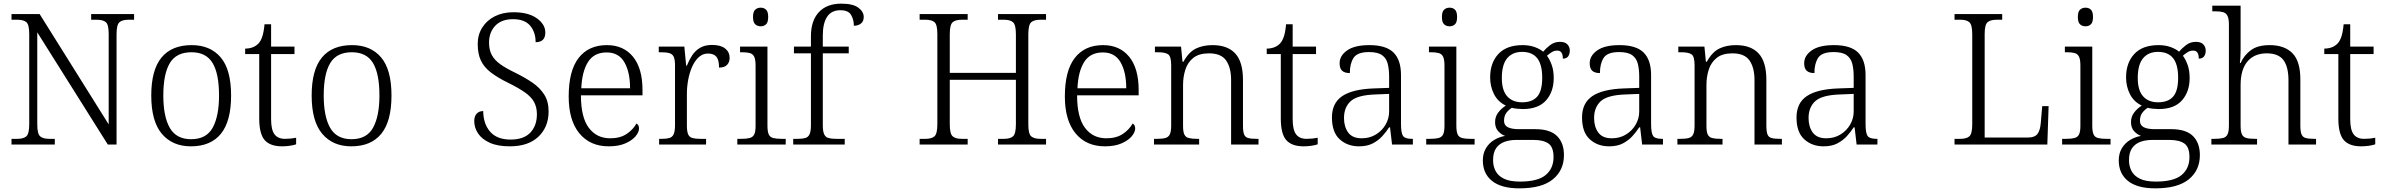

<svg xmlns="http://www.w3.org/2000/svg" viewBox="-20 -791 13047 1051"><path d="M43 0V-31H75Q109 -31 124.5 -45Q140 -59 140 -111V-605Q140 -656 124.5 -669.5Q109 -683 75 -683H43V-714H197L575 -110V-605Q575 -656 559.5 -669.5Q544 -683 509 -683H479V-714H714V-683H684Q649 -683 633.5 -669Q618 -655 618 -603V0H570L184 -614V-111Q184 -59 199.5 -45Q215 -31 249 -31H280V0Z M1025 10Q924 10 866 -58.5Q808 -127 808 -268Q808 -408 864 -476Q920 -544 1029 -544Q1131 -544 1188 -477Q1245 -410 1245 -268Q1245 -127 1189 -58.5Q1133 10 1025 10ZM1026 -29Q1110 -29 1144.5 -92.5Q1179 -156 1179 -268Q1179 -388 1143.5 -446.5Q1108 -505 1028 -505Q945 -505 909.5 -445.5Q874 -386 874 -268Q874 -153 909.5 -91Q945 -29 1026 -29Z M1524 10Q1459 10 1429 -24Q1399 -58 1399 -143V-495H1322V-525Q1367 -525 1394 -552Q1407 -565 1415.5 -590Q1424 -615 1428 -658H1464V-536H1592V-495H1464V-138Q1464 -81 1482.5 -56Q1501 -31 1540 -31Q1557 -31 1571.5 -32.5Q1586 -34 1601 -37V-1Q1587 4 1566 7Q1545 10 1524 10Z M1903 10Q1802 10 1744 -58.5Q1686 -127 1686 -268Q1686 -408 1742 -476Q1798 -544 1907 -544Q2009 -544 2066 -477Q2123 -410 2123 -268Q2123 -127 2067 -58.5Q2011 10 1903 10ZM1904 -29Q1988 -29 2022.5 -92.5Q2057 -156 2057 -268Q2057 -388 2021.5 -446.5Q1986 -505 1906 -505Q1823 -505 1787.5 -445.5Q1752 -386 1752 -268Q1752 -153 1787.5 -91Q1823 -29 1904 -29Z M2771 10Q2704 10 2661 -9.5Q2618 -29 2597 -60.5Q2576 -92 2576 -128Q2576 -154 2589 -168.5Q2602 -183 2625 -183Q2626 -112 2663.5 -69.5Q2701 -27 2775 -27Q2847 -27 2883 -65Q2919 -103 2919 -166Q2919 -204 2903.5 -232.5Q2888 -261 2853 -285.5Q2818 -310 2761 -338Q2702 -367 2665.5 -395.5Q2629 -424 2612 -460.5Q2595 -497 2595 -550Q2595 -601 2620 -640.5Q2645 -680 2689 -702Q2733 -724 2791 -724Q2872 -724 2918.5 -691Q2965 -658 2965 -613Q2965 -560 2912 -560Q2912 -615 2882 -650.5Q2852 -686 2788 -686Q2725 -686 2691 -650Q2657 -614 2657 -558Q2657 -518 2672 -490Q2687 -462 2718.5 -439.5Q2750 -417 2800 -393Q2853 -367 2894 -339Q2935 -311 2959 -273.5Q2983 -236 2983 -181Q2983 -96 2927.5 -43Q2872 10 2771 10Z M3312 10Q3210 10 3151.5 -61Q3093 -132 3093 -263Q3093 -404 3147.5 -474Q3202 -544 3302 -544Q3393 -544 3445 -480.5Q3497 -417 3497 -298V-269H3160Q3160 -149 3203 -91.5Q3246 -34 3320 -34Q3375 -34 3410.5 -58Q3446 -82 3464 -115Q3478 -107 3478 -88Q3478 -68 3459.5 -45.5Q3441 -23 3404 -6.5Q3367 10 3312 10ZM3429 -308Q3429 -396 3398 -450Q3367 -504 3301 -504Q3232 -504 3199 -452Q3166 -400 3162 -308Z M3588 0V-31H3601Q3628 -31 3644 -35.5Q3660 -40 3667.5 -56Q3675 -72 3675 -107V-433Q3675 -466 3667.5 -481Q3660 -496 3643 -500.5Q3626 -505 3596 -505H3586V-536H3726L3736 -432H3740Q3752 -462 3768.5 -487.5Q3785 -513 3811.5 -529Q3838 -545 3878 -545Q3925 -545 3949.5 -525.5Q3974 -506 3974 -474Q3974 -451 3960 -436Q3946 -421 3916 -421Q3916 -463 3901.5 -480.5Q3887 -498 3855 -498Q3827 -498 3805 -478Q3783 -458 3768.5 -425Q3754 -392 3747 -353.5Q3740 -315 3740 -278V-104Q3740 -71 3747 -55.5Q3754 -40 3770.5 -35.5Q3787 -31 3813 -31H3845V0Z M4144 -647Q4126 -647 4114 -658Q4102 -669 4102 -698Q4102 -727 4114 -738Q4126 -749 4144 -749Q4162 -749 4173.5 -738Q4185 -727 4185 -698Q4185 -669 4173.5 -658Q4162 -647 4144 -647ZM4016 0V-31H4037Q4066 -31 4083.5 -35.5Q4101 -40 4108.5 -55Q4116 -70 4116 -102V-432Q4116 -465 4108.5 -480.5Q4101 -496 4084.5 -500.5Q4068 -505 4043 -505H4031V-536H4181V-104Q4181 -71 4188 -55.5Q4195 -40 4212.5 -35.5Q4230 -31 4259 -31H4281V0Z M4322 0V-31H4346Q4372 -31 4388 -35.5Q4404 -40 4411.5 -56Q4419 -72 4419 -106V-499H4326V-536H4419V-592Q4419 -678 4462.5 -724.5Q4506 -771 4585 -771Q4649 -771 4678.5 -749Q4708 -727 4708 -698Q4708 -674 4692.5 -662Q4677 -650 4654 -650Q4654 -683 4639 -709Q4624 -735 4580 -735Q4531 -735 4507.5 -699Q4484 -663 4484 -597V-536H4626V-499H4484V-106Q4484 -72 4491.5 -56Q4499 -40 4515 -35.5Q4531 -31 4557 -31H4604V0Z M5014 0V-31H5046Q5080 -31 5095.5 -45Q5111 -59 5111 -111V-605Q5111 -656 5095.5 -669.5Q5080 -683 5046 -683H5014V-714H5277V-683H5245Q5210 -683 5194.5 -669Q5179 -655 5179 -603V-392H5541V-603Q5541 -655 5525.5 -669Q5510 -683 5476 -683H5443V-714H5706V-683H5675Q5640 -683 5624.5 -669Q5609 -655 5609 -603V-109Q5609 -58 5625 -44.5Q5641 -31 5675 -31H5706V0H5443V-31H5476Q5510 -31 5525.5 -45Q5541 -59 5541 -111V-354H5179V-111Q5179 -59 5194.5 -45Q5210 -31 5245 -31H5277V0Z M6028 10Q5926 10 5867.5 -61Q5809 -132 5809 -263Q5809 -404 5863.5 -474Q5918 -544 6018 -544Q6109 -544 6161 -480.5Q6213 -417 6213 -298V-269H5876Q5876 -149 5919 -91.5Q5962 -34 6036 -34Q6091 -34 6126.5 -58Q6162 -82 6180 -115Q6194 -107 6194 -88Q6194 -68 6175.5 -45.5Q6157 -23 6120 -6.5Q6083 10 6028 10ZM6145 -308Q6145 -396 6114 -450Q6083 -504 6017 -504Q5948 -504 5915 -452Q5882 -400 5878 -308Z M6297 0V-31H6312Q6342 -31 6359 -35.5Q6376 -40 6383.5 -55.5Q6391 -71 6391 -104V-434Q6391 -482 6374.5 -493.5Q6358 -505 6318 -505H6302V-536H6445L6453 -453H6458Q6488 -507 6527 -525.5Q6566 -544 6617 -544Q6700 -544 6742 -498Q6784 -452 6784 -354V-104Q6784 -71 6790 -55.5Q6796 -40 6812.5 -35.5Q6829 -31 6859 -31H6869V0H6719V-354Q6719 -420 6692 -459.5Q6665 -499 6598 -499Q6543 -499 6512 -474Q6481 -449 6468.5 -409.5Q6456 -370 6456 -326V-102Q6456 -70 6463 -55Q6470 -40 6487 -35.5Q6504 -31 6533 -31H6544V0Z M7116 10Q7051 10 7021 -24Q6991 -58 6991 -143V-495H6914V-525Q6959 -525 6986 -552Q6999 -565 7007.5 -590Q7016 -615 7020 -658H7056V-536H7184V-495H7056V-138Q7056 -81 7074.5 -56Q7093 -31 7132 -31Q7149 -31 7163.5 -32.5Q7178 -34 7193 -37V-1Q7179 4 7158 7Q7137 10 7116 10Z M7419 10Q7356 10 7313.5 -28.5Q7271 -67 7271 -148Q7271 -227 7327.5 -265Q7384 -303 7501 -307L7584 -310V-372Q7584 -411 7576.5 -441.5Q7569 -472 7545.5 -489Q7522 -506 7474 -506Q7410 -506 7389.5 -474.5Q7369 -443 7369 -391Q7341 -391 7327 -403.5Q7313 -416 7313 -445Q7313 -486 7354 -515Q7395 -544 7476 -544Q7567 -544 7608 -503.5Q7649 -463 7649 -380V-113Q7649 -63 7660 -47Q7671 -31 7709 -31H7714V0H7600L7589 -94H7584Q7568 -69 7546.5 -45.5Q7525 -22 7494.5 -6Q7464 10 7419 10ZM7434 -34Q7478 -34 7512 -55Q7546 -76 7565 -109.5Q7584 -143 7584 -180V-277L7511 -274Q7411 -271 7374 -237.5Q7337 -204 7337 -145Q7337 -97 7360 -65.5Q7383 -34 7434 -34Z M7915 -647Q7897 -647 7885 -658Q7873 -669 7873 -698Q7873 -727 7885 -738Q7897 -749 7915 -749Q7933 -749 7944.5 -738Q7956 -727 7956 -698Q7956 -669 7944.5 -658Q7933 -647 7915 -647ZM7787 0V-31H7808Q7837 -31 7854.5 -35.5Q7872 -40 7879.5 -55Q7887 -70 7887 -102V-432Q7887 -465 7879.5 -480.5Q7872 -496 7855.5 -500.5Q7839 -505 7814 -505H7802V-536H7952V-104Q7952 -71 7959 -55.5Q7966 -40 7983.5 -35.5Q8001 -31 8030 -31H8052V0Z M8297 240Q8198 240 8147.5 199.5Q8097 159 8097 87Q8097 48 8114.5 19.5Q8132 -9 8160 -25.5Q8188 -42 8219 -47Q8197 -55 8180.5 -73.5Q8164 -92 8164 -123Q8164 -153 8182 -176Q8200 -199 8223 -213Q8179 -234 8158 -276Q8137 -318 8137 -367Q8137 -447 8182 -495.5Q8227 -544 8315 -544Q8351 -544 8380.5 -533.5Q8410 -523 8427 -508Q8441 -525 8464.5 -543.5Q8488 -562 8519 -562Q8547 -562 8560 -548Q8573 -534 8573 -514Q8573 -495 8564 -482.5Q8555 -470 8535 -470Q8535 -514 8505 -514Q8488 -514 8475 -506Q8462 -498 8448 -486Q8463 -466 8474 -435.5Q8485 -405 8485 -364Q8485 -289 8443 -241.5Q8401 -194 8315 -194Q8303 -194 8283.5 -196Q8264 -198 8256 -201Q8238 -190 8225.5 -173Q8213 -156 8213 -130Q8213 -105 8234 -94.5Q8255 -84 8293 -84H8384Q8465 -84 8503 -46.5Q8541 -9 8541 58Q8541 141 8480.5 190.5Q8420 240 8297 240ZM8312 -231Q8367 -231 8394.5 -262Q8422 -293 8422 -365Q8422 -438 8394.5 -472.5Q8367 -507 8312 -507Q8259 -507 8230 -472Q8201 -437 8201 -364Q8201 -296 8230.5 -263.5Q8260 -231 8312 -231ZM8300 203Q8398 203 8441 167Q8484 131 8484 69Q8484 14 8456 -5.5Q8428 -25 8375 -25H8279Q8245 -25 8216.5 -15Q8188 -5 8170.5 19Q8153 43 8153 86Q8153 118 8166.5 144.5Q8180 171 8212 187Q8244 203 8300 203Z M8788 10Q8725 10 8682.5 -28.5Q8640 -67 8640 -148Q8640 -227 8696.5 -265Q8753 -303 8870 -307L8953 -310V-372Q8953 -411 8945.5 -441.5Q8938 -472 8914.5 -489Q8891 -506 8843 -506Q8779 -506 8758.5 -474.5Q8738 -443 8738 -391Q8710 -391 8696 -403.5Q8682 -416 8682 -445Q8682 -486 8723 -515Q8764 -544 8845 -544Q8936 -544 8977 -503.5Q9018 -463 9018 -380V-113Q9018 -63 9029 -47Q9040 -31 9078 -31H9083V0H8969L8958 -94H8953Q8937 -69 8915.5 -45.5Q8894 -22 8863.5 -6Q8833 10 8788 10ZM8803 -34Q8847 -34 8881 -55Q8915 -76 8934 -109.5Q8953 -143 8953 -180V-277L8880 -274Q8780 -271 8743 -237.5Q8706 -204 8706 -145Q8706 -97 8729 -65.5Q8752 -34 8803 -34Z M9162 0V-31H9177Q9207 -31 9224 -35.5Q9241 -40 9248.5 -55.5Q9256 -71 9256 -104V-434Q9256 -482 9239.5 -493.5Q9223 -505 9183 -505H9167V-536H9310L9318 -453H9323Q9353 -507 9392 -525.5Q9431 -544 9482 -544Q9565 -544 9607 -498Q9649 -452 9649 -354V-104Q9649 -71 9655 -55.5Q9661 -40 9677.5 -35.5Q9694 -31 9724 -31H9734V0H9584V-354Q9584 -420 9557 -459.5Q9530 -499 9463 -499Q9408 -499 9377 -474Q9346 -449 9333.5 -409.5Q9321 -370 9321 -326V-102Q9321 -70 9328 -55Q9335 -40 9352 -35.5Q9369 -31 9398 -31H9409V0Z M9962 10Q9899 10 9856.5 -28.5Q9814 -67 9814 -148Q9814 -227 9870.5 -265Q9927 -303 10044 -307L10127 -310V-372Q10127 -411 10119.5 -441.5Q10112 -472 10088.5 -489Q10065 -506 10017 -506Q9953 -506 9932.5 -474.5Q9912 -443 9912 -391Q9884 -391 9870 -403.5Q9856 -416 9856 -445Q9856 -486 9897 -515Q9938 -544 10019 -544Q10110 -544 10151 -503.5Q10192 -463 10192 -380V-113Q10192 -63 10203 -47Q10214 -31 10252 -31H10257V0H10143L10132 -94H10127Q10111 -69 10089.5 -45.5Q10068 -22 10037.5 -6Q10007 10 9962 10ZM9977 -34Q10021 -34 10055 -55Q10089 -76 10108 -109.5Q10127 -143 10127 -180V-277L10054 -274Q9954 -271 9917 -237.5Q9880 -204 9880 -145Q9880 -97 9903 -65.5Q9926 -34 9977 -34Z M10679 0V-31H10711Q10745 -31 10760.5 -45Q10776 -59 10776 -111V-603Q10776 -655 10760.5 -669Q10745 -683 10711 -683H10679V-714H10940V-683H10910Q10876 -683 10860 -669.5Q10844 -656 10844 -605V-38H11078Q11119 -38 11133.5 -58.5Q11148 -79 11151 -117L11159 -210H11194L11187 0Z M11396 -647Q11378 -647 11366 -658Q11354 -669 11354 -698Q11354 -727 11366 -738Q11378 -749 11396 -749Q11414 -749 11425.5 -738Q11437 -727 11437 -698Q11437 -669 11425.5 -658Q11414 -647 11396 -647ZM11268 0V-31H11289Q11318 -31 11335.5 -35.5Q11353 -40 11360.5 -55Q11368 -70 11368 -102V-432Q11368 -465 11360.5 -480.5Q11353 -496 11336.5 -500.5Q11320 -505 11295 -505H11283V-536H11433V-104Q11433 -71 11440 -55.5Q11447 -40 11464.5 -35.5Q11482 -31 11511 -31H11533V0Z M11778 240Q11679 240 11628.5 199.5Q11578 159 11578 87Q11578 48 11595.5 19.5Q11613 -9 11641 -25.5Q11669 -42 11700 -47Q11678 -55 11661.5 -73.5Q11645 -92 11645 -123Q11645 -153 11663 -176Q11681 -199 11704 -213Q11660 -234 11639 -276Q11618 -318 11618 -367Q11618 -447 11663 -495.5Q11708 -544 11796 -544Q11832 -544 11861.5 -533.5Q11891 -523 11908 -508Q11922 -525 11945.5 -543.5Q11969 -562 12000 -562Q12028 -562 12041 -548Q12054 -534 12054 -514Q12054 -495 12045 -482.5Q12036 -470 12016 -470Q12016 -514 11986 -514Q11969 -514 11956 -506Q11943 -498 11929 -486Q11944 -466 11955 -435.5Q11966 -405 11966 -364Q11966 -289 11924 -241.5Q11882 -194 11796 -194Q11784 -194 11764.5 -196Q11745 -198 11737 -201Q11719 -190 11706.5 -173Q11694 -156 11694 -130Q11694 -105 11715 -94.5Q11736 -84 11774 -84H11865Q11946 -84 11984 -46.5Q12022 -9 12022 58Q12022 141 11961.5 190.5Q11901 240 11778 240ZM11793 -231Q11848 -231 11875.5 -262Q11903 -293 11903 -365Q11903 -438 11875.5 -472.5Q11848 -507 11793 -507Q11740 -507 11711 -472Q11682 -437 11682 -364Q11682 -296 11711.5 -263.5Q11741 -231 11793 -231ZM11781 203Q11879 203 11922 167Q11965 131 11965 69Q11965 14 11937 -5.5Q11909 -25 11856 -25H11760Q11726 -25 11697.5 -15Q11669 -5 11651.5 19Q11634 43 11634 86Q11634 118 11647.5 144.5Q11661 171 11693 187Q11725 203 11781 203Z M12085 0V-31H12102Q12131 -31 12148.5 -35.5Q12166 -40 12173.5 -55.5Q12181 -71 12181 -104V-656Q12181 -689 12173 -704.5Q12165 -720 12149 -724.5Q12133 -729 12107 -729H12090V-760H12245V-515Q12245 -494 12243.5 -472Q12242 -450 12241 -446H12245Q12264 -489 12301.5 -516.5Q12339 -544 12404 -544Q12485 -544 12528.5 -500Q12572 -456 12572 -357V-104Q12572 -71 12578.5 -55.5Q12585 -40 12601.5 -35.5Q12618 -31 12648 -31H12658V0H12507V-351Q12507 -425 12479.5 -462Q12452 -499 12388 -499Q12320 -499 12282.5 -454.5Q12245 -410 12245 -326V-102Q12245 -70 12252.5 -55Q12260 -40 12277 -35.5Q12294 -31 12324 -31H12335V0Z M12905 10Q12840 10 12810 -24Q12780 -58 12780 -143V-495H12703V-525Q12748 -525 12775 -552Q12788 -565 12796.5 -590Q12805 -615 12809 -658H12845V-536H12973V-495H12845V-138Q12845 -81 12863.5 -56Q12882 -31 12921 -31Q12938 -31 12952.5 -32.5Q12967 -34 12982 -37V-1Q12968 4 12947 7Q12926 10 12905 10Z"/></svg>

Font: Noto Serif Hentaigana Light
Style: Regular
Weight: 300
Designer: Kazuhiro Yamada
Foundry: nipponia
Version: Version 1.000; ttfautohint (v1.8.4.7-5d5b)